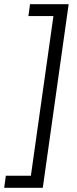

<svg xmlns="http://www.w3.org/2000/svg" viewBox="-51 -765 369 920"><path d="M-31 135H154L278 -745H93L85 -688H205L97 77H-23Z"/></svg>

Font: Mluvka Light
Style: Italic
Weight: 300
Italic angle: -8°
Designer: Modified by Jiří Krblich, Original typeface by Gumpita Rahayu
Foundry: Gumpita Rahayu & Jiří Krblich
Version: Version 2.000;Glyphs 3.1.1 (3134)